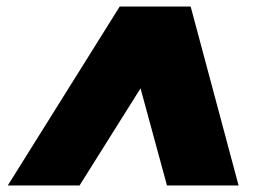

<svg xmlns="http://www.w3.org/2000/svg" viewBox="-20 -731 798 589"><path d="M492.2 -162.1 411.1 -460 224.1 -162.1H3.9L347.2 -710.9H564.9L711.9 -162.1Z"/></svg>

Font: SVN-Poppins Black
Style: Italic
Weight: 900
Italic angle: -10°
Designer: Ninad Kale (Devanagari), Jonny Pinhorn (Latin)
Foundry: Indian Type Foundry
Version: Version 3.002 2017